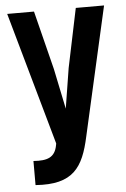

<svg xmlns="http://www.w3.org/2000/svg" viewBox="-51 -738 511 778"><g transform="rotate(-5 204.0 -349.0)"><path d="M402 -700H287L237 -460L211 -297L177 -461L117 -700H8L160 -160L159 -154C150 -103 118 -93 62 -97V1C215 12 257 -53 284 -178Z"/></g></svg>

Font: Bebas Neue
Style: Bold
Weight: 700
Designer: Ryoichi Tsunekawa
Foundry: Ryoichi Tsunekawa
Version: Version 1.300